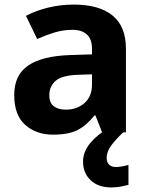

<svg xmlns="http://www.w3.org/2000/svg" viewBox="-20 -577 644 837"><path d="M302 -557Q412 -557 470.5 -509.5Q529 -462 529 -364V0H425L396 -74H392Q357 -30 318 -10Q279 10 211 10Q138 10 90 -32.5Q42 -75 42 -163Q42 -250 103 -291.5Q164 -333 286 -337L381 -340V-364Q381 -407 358.5 -427Q336 -447 296 -447Q256 -447 218 -435.5Q180 -424 142 -407L93 -508Q137 -531 190.5 -544Q244 -557 302 -557ZM323 -251Q251 -249 223 -225Q195 -201 195 -162Q195 -128 215 -113.5Q235 -99 267 -99Q315 -99 348 -127.5Q381 -156 381 -208V-253ZM445 111Q445 131 456 141Q467 151 484 151Q500 151 515 148Q530 145 540 142V229Q524 233 506 236.5Q488 240 464 240Q408 240 375 208.5Q342 177 342 128Q342 84 374 46Q406 8 452 -17L517 0Q483 32 464 58.5Q445 85 445 111Z"/></svg>

Font: Noto Sans Bengali UI
Style: Bold
Weight: 700
Designer: Jelle Bosma - Monotype Design Team
Foundry: Monotype Imaging Inc.
Version: Version 2.003; ttfautohint (v1.8.4.7-5d5b)